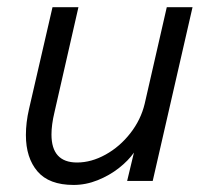

<svg xmlns="http://www.w3.org/2000/svg" viewBox="-20 -508 587 539"><path d="M52.7 -128.9Q52.7 -164.1 61.5 -202.1L127.4 -487.8H200.2L132.8 -192.4Q124.5 -157.7 124.5 -130.4Q124.5 -51.8 196.3 -51.8Q236.3 -51.8 276.4 -74Q316.4 -96.2 345.9 -134Q375.5 -171.9 386.2 -216.8L448.2 -487.8H520.5L408.7 0H336.9L356 -79.6Q340.3 -57.1 314 -36.4Q287.6 -15.6 254.4 -2.2Q221.2 11.2 186.5 11.2Q117.7 11.2 85.2 -26.9Q52.7 -64.9 52.7 -128.9Z"/></svg>

Font: Acari Sans
Style: Italic
Weight: 400
Italic angle: -13°
Designer: Alfredo Marco Pradil and Stefan Peev
Foundry: Hanken Design Co.
Version: Version 1.045;January 11, 2019;FontCreator 11.5.0.2425 64-bi